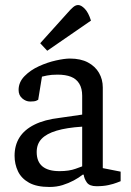

<svg xmlns="http://www.w3.org/2000/svg" viewBox="-20 -737 520 764"><path d="M177 7Q126 7 95.5 -10Q65 -27 51.5 -55.5Q38 -84 38 -117Q38 -159 57.5 -190Q77 -221 117 -241Q157 -261 217 -268L307 -281V-356Q307 -385 295.5 -404Q284 -423 262.5 -431.5Q241 -440 209 -440Q184 -440 167 -436.5Q150 -433 147 -432L132 -340Q131 -339 124 -336Q117 -333 100 -333Q83 -333 68.5 -345.5Q54 -358 54 -379Q54 -410 77.5 -434Q101 -458 135 -473.5Q169 -489 203 -496.5Q237 -504 258 -504Q301 -504 330 -488.5Q359 -473 374 -447Q389 -421 389 -389V-68L460 -54V-16Q457 -15 444.5 -10Q432 -5 411.5 -0.5Q391 4 364 4Q336 4 325.5 -11Q315 -26 313 -42H309Q294 -30 273.5 -19Q253 -8 229 -0.5Q205 7 177 7ZM217 -56Q255 -56 281 -65.5Q307 -75 307 -75V-233Q245 -229 205 -217Q165 -205 145.5 -184.5Q126 -164 126 -132Q126 -56 217 -56ZM168 -535 140 -565 249 -686Q261 -700 271 -708.5Q281 -717 291 -717Q303 -717 317.5 -702Q332 -687 342 -655Z"/></svg>

Font: Faustina
Style: Regular
Weight: 400
Designer: Alfonso Garcia
Foundry: http://www.omnibus-type.com
Version: Version 1.200